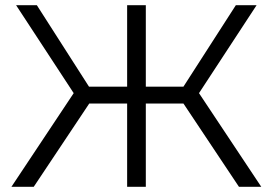

<svg xmlns="http://www.w3.org/2000/svg" viewBox="-20 -720 1051 740"><path d="M110 0 324 -321H470V0H542V-321H687L901 0H987L747 -361L969 -700H889L687 -386H542V-700H470V-386H323L122 -700H42L264 -361L24 0Z"/></svg>

Font: Malon Grotesk
Style: Regular
Weight: 400
Designer: Julieta Ulanovsky
Foundry: Julieta Ulanovsky
Version: Version 7.200